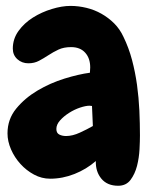

<svg xmlns="http://www.w3.org/2000/svg" viewBox="-20 -587 514 637"><path d="M444.3 -137.7Q444.3 -120.1 442.9 -91.8Q441.4 -63.5 434.6 -36.6Q427.7 -9.8 413.1 9.8Q398.4 29.3 372.1 29.3Q335.9 29.3 316.4 5.9Q296.9 -17.6 297.9 -52.7Q266.6 -25.4 227.1 -9.8Q187.5 5.9 146.5 5.9Q118.2 5.9 92.8 -7.8Q67.4 -21.5 47.9 -43Q28.3 -64.5 16.6 -91.3Q4.9 -118.2 4.9 -144.5Q4.9 -191.4 33.7 -226.6Q62.5 -261.7 104.5 -286.6Q146.5 -311.5 193.8 -326.2Q241.2 -340.8 278.3 -345.7Q278.3 -350.6 278.8 -354.5Q279.3 -358.4 279.3 -363.3Q279.3 -393.6 262.7 -412.1Q246.1 -430.7 215.8 -430.7Q191.4 -430.7 173.8 -422.4Q156.2 -414.1 140.6 -403.8Q125 -393.6 109.4 -385.3Q93.8 -377 74.2 -377Q52.7 -377 37.6 -390.6Q22.5 -404.3 22.5 -425.8Q22.5 -458 41.5 -484.4Q60.5 -510.7 89.4 -528.8Q118.2 -546.9 151.9 -557.1Q185.5 -567.4 213.9 -567.4Q240.2 -567.4 266.6 -561Q293 -554.7 316.4 -541.5Q339.8 -528.3 358.9 -509.3Q377.9 -490.2 389.6 -464.8Q407.2 -428.7 418 -388.2Q428.7 -347.7 434.6 -305.2Q440.4 -262.7 442.4 -220.2Q444.3 -177.7 444.3 -137.7ZM288.1 -168.9 285.2 -235.4Q283.2 -235.4 281.2 -235.8Q279.3 -236.3 277.3 -236.3Q264.6 -236.3 245.6 -230Q226.6 -223.6 209 -212.4Q191.4 -201.2 179.2 -187.5Q167 -173.8 167 -159.2Q167 -145.5 176.8 -140.6Q186.5 -135.7 199.2 -135.7Q220.7 -135.7 245.1 -147Q269.5 -158.2 288.1 -168.9Z"/></svg>

Font: Chewy
Style: Regular
Weight: 400
Version: Version 1.001